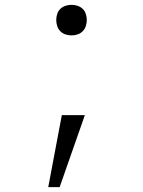

<svg xmlns="http://www.w3.org/2000/svg" viewBox="-20 -562 590 792"><path d="M179 210 235 -87H330L226 210ZM275 -416Q262 -416 250 -420Q238 -424 229 -433Q220 -442 216 -454.5Q212 -467 212 -479Q212 -492 216 -504.5Q220 -517 229 -525.5Q238 -534 250 -538Q262 -542 275 -542Q288 -542 300 -538Q312 -534 321 -525.5Q330 -517 334 -504.5Q338 -492 338 -479Q338 -467 334 -454.5Q330 -442 321 -433Q312 -424 300 -420Q288 -416 275 -416Z"/></svg>

Font: Lode Dark
Style: Regular
Weight: 400
Monospace: yes
Designer: Belleve Invis
Foundry: Belleve Invis
Version: Version 29.2.0; ttfautohint (v1.8.3)